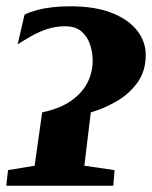

<svg xmlns="http://www.w3.org/2000/svg" viewBox="-24 -590 484 610"><path d="M-4 0 1.5 -49.5 86 -63.5 110 -233Q167 -245 202.5 -270.2Q238 -295.5 254.2 -328.2Q270.5 -361 270.5 -397Q270.5 -423 262.2 -448.2Q254 -473.5 235 -490Q216 -506.5 182.5 -506.5Q153.5 -506.5 127 -498Q100.5 -489.5 76.8 -476Q53 -462.5 32 -449L54 -543.5Q71.5 -552 93.8 -558Q116 -564 142.5 -567Q169 -570 199 -570Q278.5 -570 331.8 -548.8Q385 -527.5 412 -492.5Q439 -457.5 439 -415.5Q439 -363.5 412.2 -327Q385.5 -290.5 345.2 -267.5Q305 -244.5 264.5 -233L244 -63.5L340 -49.5L336 0Z"/></svg>

Font: Merriweather 24pt Black
Style: Italic
Weight: 900
Italic angle: -7.8°
Designer: Eben Sorkin
Foundry: Eben Sorkin
Version: Version 2.101